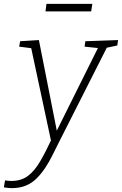

<svg xmlns="http://www.w3.org/2000/svg" viewBox="-71 -735 630 992"><path d="M-51 233 -45 197Q-37 198 -29 199Q-21 200 -13 200Q38 200 72.5 174.5Q107 149 136 99.5Q165 50 198 -21L194 -1L89 -492L98 -485L28 -494L33 -522L130 -528L226 -42L214 -43L438 -493L442 -486L366 -494L370 -522L539 -528L535 -500L469 -486L483 -493L232 3Q215 37 198.5 70Q182 103 162 133Q142 163 118 187Q94 211 62.5 224Q31 237 -10 237Q-28 237 -51 233ZM406 -715 400 -676H164L169 -715Z"/></svg>

Font: Bitter Thin Light
Style: Italic
Weight: 300
Italic angle: -9°
Version: Version 2.002